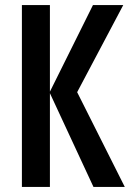

<svg xmlns="http://www.w3.org/2000/svg" viewBox="-20 -734 510 754"><path d="M470 0 283 -372 464 -714H345L176 -374V-714H66V0H176V-368L347 0Z"/></svg>

Font: Noto Sans Display Condensed Medium
Style: Regular
Weight: 500
Width: 3
Designer: Monotype Design Team
Foundry: Monotype Imaging Inc.
Version: Version 1.900